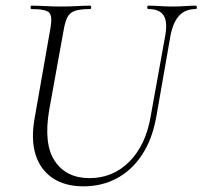

<svg xmlns="http://www.w3.org/2000/svg" viewBox="-20 -645 715 678"><path d="M564 -522Q572 -569 557.5 -591Q543 -613 504 -613Q500 -613 500 -619Q500 -625 504 -625Q524 -625 545 -623.5Q566 -622 591 -622Q613 -622 634 -623.5Q655 -625 671 -625Q675 -625 675 -619Q675 -613 671 -613Q634 -613 612.5 -589.5Q591 -566 582 -519L532 -233Q518 -154 482 -99Q446 -44 393 -15.5Q340 13 275 13Q209 13 165.5 -16.5Q122 -46 105.5 -99.5Q89 -153 102 -226L158 -545Q166 -588 153.5 -600.5Q141 -613 91 -613Q88 -613 88 -619Q88 -625 91 -625Q113 -625 139.5 -623.5Q166 -622 194 -622Q226 -622 252.5 -623.5Q279 -625 298 -625Q302 -625 302 -619Q302 -613 298 -613Q264 -613 245.5 -607Q227 -601 218.5 -585Q210 -569 205 -540L154 -258Q133 -137 173.5 -76.5Q214 -16 296 -16Q379 -16 437 -74.5Q495 -133 512 -234Z"/></svg>

Font: Cormorant Light
Style: Italic
Weight: 300
Italic angle: -10°
Designer: Christian Thalmann (Catharsis Fonts)
Foundry: Catharsis Fonts
Version: Version 4.000